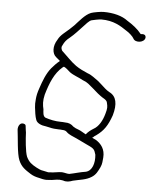

<svg xmlns="http://www.w3.org/2000/svg" viewBox="-56 -676 710 897"><g transform="rotate(5 299.5 -227.5)"><path d="M41 -47C46 -12 49 65 62 95C75 126 94 137 120 154C133 162 146 166 161 169L178 173C184 174 190 175 195 175C200 175 204 174 209 174C226 174 237 169 257 169C264 170 269 170 273 171C289 177 303 174 319 168C351 160 380 159 406 142C425 130 432 114 442 94C450 77 449 64 451 48C454 9 435 -15 410 -31L391 -40L395 -42C399 -46 403 -50 409 -53C444 -78 461 -104 478 -152C494 -207 486 -243 453 -259C435 -269 427 -279 413 -291L396 -306C379 -317 365 -331 344 -338C325 -346 304 -356 287 -368C263 -385 241 -410 220 -429C216 -430 211 -443 212 -448C212 -451 213 -454 215 -457C223 -475 232 -485 246 -496C268 -514 286 -535 306 -556C312 -563 330 -583 340 -586C346 -588 377 -594 386 -594C444 -594 477 -572 508 -551C519 -545 539 -527 543 -518C553 -498 597 -503 599 -528C599 -541 589 -544 575 -542C557 -565 533 -583 507 -599C481 -619 441 -630 393 -630C380 -630 345 -624 335 -620C307 -609 283 -577 262 -555L243 -537C225 -520 201 -505 190 -482C169 -450 172 -415 191 -400C196 -396 204 -389 210 -384C195 -372 183 -359 172 -346C150 -319 137 -284 125 -248C122 -239 119 -230 117 -221C113 -202 113 -191 112 -176L113 -158C115 -140 118 -115 124 -100C129 -85 150 -76 171 -74L190 -70C200 -67 219 -65 232 -65C236 -65 242 -65 249 -64C259 -64 267 -61 271 -56C283 -44 302 -38 319 -30L369 -6C385 2 402 7 408 23L413 38C417 78 405 114 376 121C349 125 325 133 299 138C287 138 279 134 265 133C256 133 248 134 242 135L227 137C223 138 219 138 215 138C211 138 207 139 203 139C200 139 196 138 192 137L178 134C164 132 157 128 145 122C121 109 108 100 96 75C87 53 82 -8 81 -37C80 -46 78 -53 78 -58C77 -66 78 -73 71 -76C51 -85 40 -64 41 -47ZM153 -221C169 -276 188 -324 225 -355C226 -356 229 -358 231 -359C244 -353 250 -345 261 -336C280 -322 303 -316 324 -304L338 -298C342 -296 346 -293 352 -289C368 -275 385 -262 400 -248L413 -238C423 -229 445 -223 446 -207C450 -191 451 -183 443 -156C434 -124 418 -95 394 -82C381 -74 369 -65 360 -53C359 -54 359 -54 358 -54C346 -60 336 -68 324 -72C315 -75 306 -79 299 -84C289 -94 278 -100 258 -100C250 -101 244 -101 240 -101C212 -101 187 -107 166 -114C153 -120 154 -139 153 -152C148 -172 146 -192 153 -221Z"/></g></svg>

Font: Stray Cat
Style: Obl
Weight: 400
Version: Version 1.0